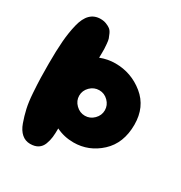

<svg xmlns="http://www.w3.org/2000/svg" viewBox="-175 -759 950 1006"><g transform="rotate(30 300.0 -256.0)"><path d="M238 -452Q238 -455 238.5 -475.5Q239 -496 238.5 -505Q238 -514 236.5 -534Q235 -554 231.5 -564.5Q228 -575 221 -590Q214 -605 204 -612.5Q194 -620 178.5 -626Q163 -632 144 -632Q107 -632 82.5 -608Q58 -584 46 -534.5Q34 -485 29.5 -429Q25 -373 25 -291Q25 -243 26 -207.5Q27 -172 30.5 -119Q34 -66 42.5 -28.5Q51 9 64 45.5Q77 82 99 101Q121 120 150 120Q179 120 197.5 108Q216 96 224.5 73.5Q233 51 235.5 29Q238 7 238 -24Q286 0 343 0Q435 0 504.5 -64Q574 -128 574 -240Q574 -347 499 -408Q424 -469 328 -469Q282 -469 238 -452ZM325 -305Q356 -305 379 -282Q402 -259 402 -228Q402 -197 379 -174Q356 -151 325 -151Q294 -151 270.5 -174Q247 -197 247 -228Q247 -259 270 -282Q293 -305 325 -305Z"/></g></svg>

Font: Cherry Bomb
Style: Regular
Weight: 400
Designer: satsuyako
Foundry: satsuyako
Version: Version 4.0